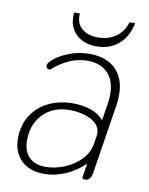

<svg xmlns="http://www.w3.org/2000/svg" viewBox="-80 -738 625 807"><g transform="rotate(10 233.0 -335.0)"><path d="M30 -118Q30 -174 56 -215.5Q82 -257 128 -280Q174 -303 233 -303Q279 -303 313 -290Q347 -277 365 -254L377 -330Q380 -350 380 -367Q380 -424 349.5 -457Q319 -490 261 -490Q185 -490 113 -426Q93 -426 96 -444Q98 -455 122 -473.5Q146 -492 184.5 -506Q223 -520 265 -520Q338 -520 377.5 -480.5Q417 -441 417 -372Q417 -353 414 -330L367 -31Q361 4 337 4Q332 4 325 0L335 -64Q301 -30 256 -10Q211 10 163 10Q101 10 65.5 -25Q30 -60 30 -118ZM349 -152 354 -185Q355 -189 355 -195Q355 -232 316 -252.5Q277 -273 223 -273Q155 -273 112 -230Q69 -187 69 -116Q69 -71 94 -45.5Q119 -20 164 -20Q204 -20 244.5 -36.5Q285 -53 314 -83Q343 -113 349 -152ZM170 -663Q170 -674 171 -680H195Q192 -640 217 -617Q242 -594 287 -594Q332 -594 364 -617Q396 -640 407 -680H431Q420 -622 382 -589Q344 -556 288 -556Q235 -556 202.5 -585Q170 -614 170 -663Z"/></g></svg>

Font: Thasadith
Style: Italic
Weight: 400
Italic angle: -9°
Designer: Cadson Demak Co.,Ltd.
Foundry: Cadson Demak Co.,Ltd.
Version: Version 1.000; ttfautohint (v1.6)